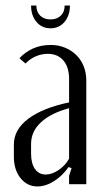

<svg xmlns="http://www.w3.org/2000/svg" viewBox="-20 -664 363 692"><path d="M30 -143Q30 -197 82 -236Q134 -275 229 -295V-379Q229 -422 208.5 -446Q188 -470 152 -470Q130 -470 109 -461Q88 -452 72 -435L50 -454Q70 -476 98.5 -489Q127 -502 163 -502Q190 -502 213.5 -492.5Q237 -483 254.5 -466Q272 -449 281.5 -425.5Q291 -402 291 -375V0H229V-30L238 -58L227 -62Q207 -32 176 -12Q145 8 115 8Q78 8 54 -22Q30 -52 30 -99ZM145 -35Q167 -35 191 -51Q215 -67 229 -92V-274Q165 -257 128.5 -224Q92 -191 92 -145V-110Q92 -75 106 -55Q120 -35 145 -35ZM213 -644H232Q232 -608 212.5 -585Q193 -562 162 -562Q131 -562 111.5 -585Q92 -608 92 -644H111Q111 -621 125 -607.5Q139 -594 162 -594Q185 -594 199 -607.5Q213 -621 213 -644Z"/></svg>

Font: Moniqa Paragraph
Style: Regular
Weight: 400
Designer: Rajesh Rajput
Foundry: Rajesh Rajput
Version: Version 1.000